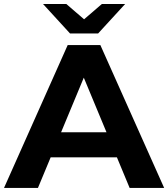

<svg xmlns="http://www.w3.org/2000/svg" viewBox="-29 -921 825 941"><path d="M-9.3 0 302.7 -700H462.9L775.5 0H606.3L349.6 -617.6H413.8L157 0ZM147.3 -149.8 189.8 -272.7H550.4L593.5 -149.8ZM314.2 -757 182 -901.3H296.1L434.5 -782.2H331.7L470.1 -901.3H584.2L451.9 -757Z"/></svg>

Font: Montserrat Thin
Style: Regular
Weight: 100
Designer: Julieta Ulanovsky
Foundry: Julieta Ulanovsky
Version: Version 9.000